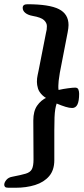

<svg xmlns="http://www.w3.org/2000/svg" viewBox="-50 -716 396 905"><path d="M323 -274Q323 -240 315 -223.5Q307 -207 290 -207Q277 -207 259 -212.5Q241 -218 217 -228Q213 -216 210.5 -201Q208 -186 207 -163Q206 -140 206 -101V39Q206 86 181.5 114.5Q157 143 115.5 156Q74 169 23 169H-10Q-22 169 -26 165Q-30 161 -30 155Q-30 144 -20 132Q-10 120 8 117Q50 109 71.5 102.5Q93 96 100.5 81Q108 66 108 36L107 -148Q107 -192 125 -218Q143 -244 171.5 -257Q200 -270 233 -275L204 -237Q168 -250 151 -266Q134 -282 129 -299Q124 -316 124 -330Q124 -348 127.5 -362.5Q131 -377 132 -384L167 -562Q169 -569 170 -576Q171 -583 171 -593Q171 -608 157.5 -621Q144 -634 104 -641Q82 -645 69.5 -655Q57 -665 57 -679Q57 -696 79 -696Q182 -696 227.5 -673Q273 -650 273 -598Q273 -591 272 -583Q271 -575 269 -564L232 -373Q228 -350 226.5 -335Q225 -320 225 -312Q225 -306 225 -301.5Q225 -297 226 -292Q248 -297 271 -300Q294 -303 304 -303Q316 -303 319.5 -294Q323 -285 323 -274Z"/></svg>

Font: Alkatra Medium
Style: Regular
Weight: 500
Designer: Suman Bhandary
Version: Version 1.100;gftools[0.9.22]